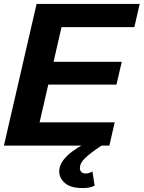

<svg xmlns="http://www.w3.org/2000/svg" viewBox="-29 -740 730 976"><path d="M-9 0 157 -720H311L145 0ZM63 0 90 -118H554L527 0ZM134 -310 161 -426H590L563 -310ZM202 -602 229 -720H681L654 -602ZM391 216Q330 216 301 190.5Q272 165 272 132Q272 90 314.5 50Q357 10 432 -24L487 0Q426 41 401.5 65.5Q377 90 377 114Q377 126 384.5 134Q392 142 408 142Q421 142 441 132L452 204Q438 211 423 213.5Q408 216 391 216Z"/></svg>

Font: Instrument Sans
Style: Bold Italic
Weight: 700
Italic angle: -13°
Designer: Rodrigo Fuenzalida
Foundry: fragTYPE
Version: Version 1.000;gftools[0.9.28]